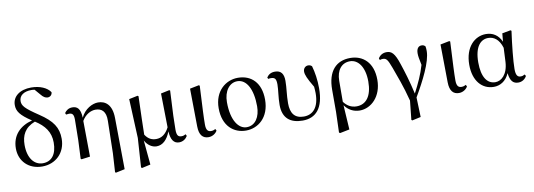

<svg xmlns="http://www.w3.org/2000/svg" viewBox="-71 -1291 5521 1984"><g transform="rotate(-10 2689.5 -299.5)"><path d="M276 15C415 15 522 -84 522 -233C522 -350 472 -426 337 -516C197 -609 171 -641 171 -689C171 -748 223 -783 300 -783C312 -783 323 -782 334 -780L384 -722C408 -691 431 -678 454 -678C482 -678 502 -699 502 -725C468 -776 393 -809 302 -809C183 -809 105 -749 105 -659C105 -595 136 -549 253 -472C127 -440 38 -355 38 -215C38 -83 132 15 276 15ZM280 -455C378 -393 434 -319 434 -209C434 -87 381 -17 287 -17C199 -17 133 -95 133 -235C133 -335 170 -413 280 -455Z M1005 204 1014 210 1108 190 1102 -347C1101 -492 1030 -537 956 -537C898 -537 815 -497 774 -409C770 -506 737 -533 685 -533C646 -533 619 -512 603 -488L610 -471C621 -473 631 -474 641 -474C677 -474 691 -457 691 -403L688 -189L679 5L687 12L778 0L774 -375C810 -438 868 -468 917 -468C982 -468 1027 -432 1024 -331L1017 6Z M1475 15C1540 15 1589 -33 1621 -116C1626 -28 1656 15 1711 15C1752 15 1782 -7 1800 -37L1791 -56C1778 -49 1766 -43 1747 -43C1713 -43 1696 -58 1696 -122C1696 -200 1699 -295 1712 -528L1704 -534L1614 -515L1620 -159C1585 -90 1539 -60 1484 -60C1439 -60 1401 -77 1369 -126C1370 -224 1374 -323 1380 -528L1371 -534L1280 -515L1298 -104L1278 202L1288 209L1378 189L1354 -68C1381 -17 1427 15 1475 15Z M2020 15C2065 15 2099 -13 2112 -38L2103 -56C2090 -49 2077 -43 2057 -43C2026 -43 2005 -59 2005 -120C2005 -196 2010 -284 2022 -525L2013 -531L1918 -512L1923 -114C1924 -23 1961 15 2020 15Z M2414 15C2539 15 2662 -77 2662 -267C2662 -444 2563 -537 2423 -537C2297 -537 2174 -442 2174 -261C2174 -72 2287 15 2414 15ZM2426 -18C2345 -18 2269 -110 2269 -308C2269 -424 2328 -503 2412 -503C2507 -503 2569 -393 2569 -213C2569 -102 2518 -18 2426 -18Z M3008 15C3147 15 3232 -76 3232 -285C3232 -373 3219 -455 3200 -521C3190 -531 3178 -537 3161 -537C3132 -537 3109 -514 3109 -481C3109 -447 3127 -405 3184 -309C3186 -285 3188 -263 3188 -241C3188 -91 3122 -24 3027 -24C2931 -24 2889 -82 2889 -187C2889 -274 2903 -344 2903 -421C2903 -492 2877 -533 2812 -533C2772 -533 2744 -517 2724 -487L2731 -471C2739 -473 2749 -474 2759 -474C2802 -474 2815 -456 2815 -398C2815 -340 2800 -267 2800 -185C2800 -46 2879 15 3008 15Z M3355 202 3366 209 3466 189 3450 -68C3486 -16 3542 15 3607 15C3728 15 3840 -93 3840 -266C3840 -448 3735 -537 3602 -537C3455 -537 3362 -442 3362 -245V-13ZM3449 -104 3450 -325C3451 -436 3506 -504 3594 -504C3677 -504 3745 -421 3745 -265C3745 -112 3682 -33 3582 -33C3525 -33 3482 -60 3449 -104Z M4114 203 4123 210 4214 190 4207 -16C4299 -173 4394 -358 4394 -470C4394 -490 4393 -503 4390 -520C4379 -531 4370 -537 4351 -537C4317 -537 4297 -511 4297 -462C4297 -433 4302 -408 4316 -339C4287 -240 4250 -161 4197 -59C4167 -193 4133 -301 4107 -379C4066 -507 4033 -531 3982 -531C3944 -531 3913 -513 3894 -481L3901 -463C3911 -467 3921 -469 3931 -469C3969 -469 3982 -454 4017 -359C4048 -272 4095 -154 4135 4Z M4648 15C4693 15 4727 -13 4740 -38L4731 -56C4718 -49 4705 -43 4685 -43C4654 -43 4633 -59 4633 -120C4633 -196 4638 -284 4650 -525L4641 -531L4546 -512L4551 -114C4552 -23 4589 15 4648 15Z M5014 15C5076 15 5141 -17 5177 -100C5187 -16 5217 15 5271 15C5311 15 5343 -8 5359 -39L5348 -56C5335 -48 5324 -43 5305 -43C5272 -43 5255 -65 5255 -129C5255 -211 5273 -383 5293 -524L5283 -531L5195 -515L5187 -428C5154 -502 5097 -537 5025 -537C4909 -537 4802 -440 4802 -253C4802 -84 4891 15 5014 15ZM5183 -365 5176 -217C5168 -84 5098 -30 5038 -30C4952 -30 4898 -107 4898 -261C4898 -430 4965 -493 5042 -493C5099 -493 5154 -460 5183 -365Z"/></g></svg>

Font: Noto Serif KR Medium
Style: Regular
Weight: 500
Designer: Ryoko NISHIZUKA 西塚涼子 (kana & ideographs); Frank Grießhammer (Latin, Greek & Cyrillic); Wenlong ZHANG 张文龙 (bopomofo); San
Foundry: Adobe
Version: Version 2.001;hotconv 1.1.0;makeotfexe 2.6.0